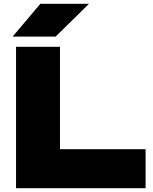

<svg xmlns="http://www.w3.org/2000/svg" viewBox="-20 -998 812 1018"><path d="M65 -750V0H752V-207H298V-750ZM47 -804H275L452 -978H194Z"/></svg>

Font: Bounded ExtBd
Style: Regular
Weight: 800
Designer: Vlad Churkin
Version: Version 3.0